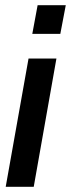

<svg xmlns="http://www.w3.org/2000/svg" viewBox="-20 -720 274 740"><path d="M104.5 -589.5 125 -700H233.5L212.5 -589.5ZM2 0 90 -494.5H197.5L110 0Z"/></svg>

Font: Cabin Condensed SemiBold
Style: Italic
Weight: 600
Width: 3
Italic angle: -10°
Designer: Pablo Impallari
Foundry: Pablo Impallari. http://www.impallari.com Igino Marini. http://www.ikern.com
Version: Version 3.001; ttfautohint (v1.8.3)